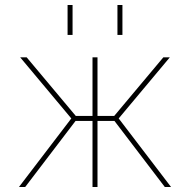

<svg xmlns="http://www.w3.org/2000/svg" viewBox="-20 -750 762 770"><path d="M451 -610V-730H471V-610ZM251 -610V-730H271V-610ZM351 0V-265H283L81 0H56L266 -275L61 -520H87L284 -285H351V-520H371V-285H438L635 -520H661L456 -275L666 0H641L439 -265H371V0Z"/></svg>

Font: M PLUS 1p Thin
Style: Regular
Weight: 250
Version: Version 1.062